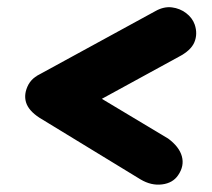

<svg xmlns="http://www.w3.org/2000/svg" viewBox="-20 -567 582 526"><path d="M136 -229 80.5 -359 406.5 -537Q429 -549.5 451 -546.8Q473 -544 490 -531Q507 -518 513.5 -499.5Q522 -474 512.5 -451.2Q503 -428.5 469 -411ZM365 -75.5 88 -244.5Q58 -264 51.2 -287Q44.5 -310 58 -335.5Q72.5 -361 103.5 -367Q134.5 -373 163.5 -353.5L440.5 -187.5Q471 -165 478.2 -138.8Q485.5 -112.5 468 -87Q453.5 -65.5 424 -61.8Q394.5 -58 365 -75.5Z"/></svg>

Font: Edu NSW ACT Hand Pre
Style: Regular
Weight: 400
Designer: Tina and Corey Anderson, Eben Sorkin, Mirko Velimirovic
Foundry: Sorkin Type Co.
Version: Version 2.000